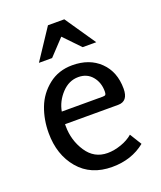

<svg xmlns="http://www.w3.org/2000/svg" viewBox="-137 -816 769 917"><g transform="rotate(-20 247.0 -357.5)"><path d="M406 -573H337L258 -655L182 -574H115L217 -728H300ZM406 -103 443 -43Q374 13 275 13Q167 13 105.5 -59.5Q44 -132 44 -243Q44 -311 66.5 -370Q89 -429 139.5 -469Q190 -509 260 -509Q347 -509 400 -457.5Q453 -406 453 -320Q453 -256 402 -256H132V-246Q132 -174 170.5 -115.5Q209 -57 277 -57Q310 -57 346 -69.5Q382 -82 406 -103ZM138 -318H347Q358 -318 361 -322.5Q364 -327 364 -339Q364 -384 338 -415Q312 -446 268 -446Q220 -446 183.5 -407Q147 -368 138 -318Z"/></g></svg>

Font: Rosario
Style: Regular
Weight: 400
Designer: Hector Gatti
Foundry: Omnibus-Type
Version: Version 1.004